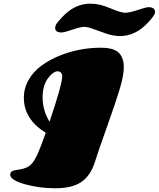

<svg xmlns="http://www.w3.org/2000/svg" viewBox="-20 -1008 858 1038"><path d="M227.5 -290Q108.9 -363.3 108.9 -479.5Q108.9 -531.2 134.8 -576.2Q160.6 -621.1 203.1 -652.3Q245.6 -683.6 299.8 -706.1Q406.7 -750 525.4 -750Q599.1 -750 626 -718.8Q649.4 -690.9 649.4 -646.2Q649.4 -601.6 628.2 -530Q606.9 -458.5 561.3 -330.8Q515.6 -203.1 492.2 -130.1Q468.8 -57.1 418.9 -23.7Q369.1 9.8 280 9.8Q190.9 9.8 113 -12.5Q35.2 -34.7 35.2 -63.5Q35.2 -85.4 67.9 -88.9Q116.2 -94.7 137.9 -110.4Q159.7 -126 178.7 -166Q197.8 -206.1 227.5 -290ZM316.4 -596.2Q316.4 -607.9 309.3 -615.2Q302.2 -622.6 291.5 -622.6Q280.8 -622.6 268.6 -614.5Q256.3 -606.4 243.2 -589.8Q210.4 -550.3 210.4 -480.5Q210.4 -410.6 248 -350.1Q316.4 -553.2 316.4 -596.2ZM312 -832.5Q278.3 -832.5 278.3 -856.4Q278.3 -872.1 290.8 -886.7Q303.2 -901.4 314.9 -914.1Q382.8 -988.3 468.3 -988.3Q518.6 -988.3 575.7 -963.6Q632.8 -939 656.7 -939Q680.7 -939 725.1 -954.1Q769.5 -969.2 784.4 -969.2Q799.3 -969.2 808.8 -962.9Q818.4 -956.5 818.4 -941.7Q818.4 -926.8 781.7 -887.7Q713.9 -813 627.9 -813Q593.8 -813 556.9 -825.4Q520 -837.9 487.3 -850.3Q454.6 -862.8 435.3 -862.8Q416 -862.8 371.6 -847.7Q327.1 -832.5 312 -832.5Z"/></svg>

Font: Sonsie One
Style: Regular
Weight: 400
Designer: Riccardo De Franceschi
Foundry: Sorkin Type Co
Version: Version 1.003